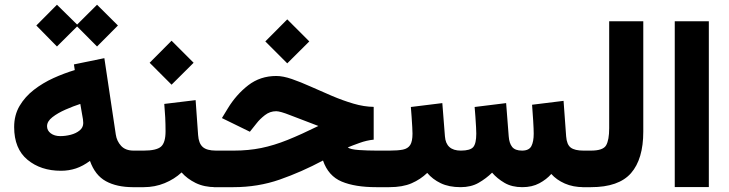

<svg xmlns="http://www.w3.org/2000/svg" viewBox="-20 -775 3020 795"><path d="M215.8 -755.4 299.3 -673.3 381.8 -755.4 468.3 -669.4 381.8 -582.5 299.3 -665.5 215.8 -582.5 130.4 -669.4ZM531.2 0Q463.4 0 418.5 -24.7Q373.5 -49.3 352.5 -108.9Q323.7 -87.4 294.4 -77.6Q265.1 -67.9 232.4 -67.9Q148.9 -67.9 93.8 -113.5Q38.6 -159.2 38.6 -249Q38.6 -298.3 61 -336.4Q83.5 -374.5 120.4 -403.1Q157.2 -431.6 201.4 -451.7Q245.6 -471.7 289.6 -484.9L286.1 -508.3L412.1 -534.2L459.5 -217.8Q463.4 -190.9 481.4 -171.1Q499.5 -151.4 533.2 -151.4H547.9V0ZM324.7 -265.6Q324.7 -272.5 323.5 -281.2Q322.3 -290 320.3 -299.3L312.5 -344.7Q283.7 -335.4 251.5 -321.3Q219.2 -307.1 197 -289.8Q174.8 -272.5 174.8 -252.4Q174.8 -234.4 190.2 -222.9Q205.6 -211.4 229.5 -211.4Q251 -211.4 272.9 -217Q294.9 -222.7 309.8 -234.9Q324.7 -247.1 324.7 -265.6Z M660.2 -344.7 790 -360.4 800.3 -215.8Q802.7 -181.2 819.6 -166.3Q836.4 -151.4 874.5 -151.4H884.8V0H873.5Q825.7 0 790.3 -17.3Q754.9 -34.7 731.9 -61Q702.1 -33.2 661.6 -16.6Q621.1 0 575.2 0H528.3V-151.4H575.2Q627.4 -151.4 646.5 -167.7Q665.5 -184.1 665.5 -231.4Q665.5 -260.7 664.1 -289.3Q662.6 -317.9 660.2 -344.7ZM690.4 -606.4 781.7 -515.1 690.4 -424.3 599.6 -515.1Z M1169.4 -694.8 1260.7 -603.5 1169.4 -512.7 1078.6 -603.5ZM1527.3 -332.5V-196.8Q1498 -193.8 1469 -183.3Q1439.9 -172.9 1419.9 -164.6Q1430.7 -156.2 1466.3 -153.8Q1502 -151.4 1539.6 -151.4H1566.4V0H1537.6Q1450.2 0 1394.8 -23.2Q1339.4 -46.4 1317.4 -110.4Q1228.5 -63 1138.4 -31.5Q1048.3 0 946.8 0H865.2V-151.4H948.2Q1008.8 -151.4 1061.5 -162.1Q1114.3 -172.9 1170.7 -195.6Q1227.1 -218.3 1298.3 -253.4Q1222.7 -281.7 1181.4 -298.1Q1140.1 -314.5 1123.5 -314.5Q1097.7 -314.5 1076.7 -298.1Q1055.7 -281.7 1043 -265.1L1014.6 -229.5L898.9 -286.1L923.3 -326.2Q958 -383.3 1007.8 -421.9Q1057.6 -460.4 1124 -460.4Q1151.9 -460.4 1188.5 -447.8Q1225.1 -435.1 1267.6 -416Q1310.1 -397 1354.7 -377.9Q1399.4 -358.9 1443.4 -345.9Q1487.3 -333 1527.3 -332.5Z M2142.6 0Q2099.6 0 2069.1 -17.8Q2038.6 -35.6 2017.6 -60.1Q1993.2 -36.1 1961.9 -18.1Q1930.7 0 1887.2 0Q1838.9 0 1804.9 -16.4Q1771 -32.7 1749 -59.1Q1721.2 -32.2 1684.1 -16.1Q1647 0 1591.8 0H1546.9V-151.4H1592.8Q1627.4 -151.4 1648.2 -155.5Q1668.9 -159.7 1678.5 -174.6Q1688 -189.5 1688 -221.7Q1688 -229 1687 -248.8Q1686 -268.6 1684.3 -291.7Q1682.6 -314.9 1681.2 -332L1811.5 -348.1L1822.3 -210.4Q1826.7 -151.4 1888.2 -151.4Q1926.8 -151.4 1939.5 -166Q1952.1 -180.7 1952.1 -221.7Q1952.1 -228.5 1951.2 -248.3Q1950.2 -268.1 1948.5 -291.5Q1946.8 -314.9 1945.3 -332L2075.7 -348.1L2086.4 -210.4Q2088.4 -182.1 2100.6 -166.7Q2112.8 -151.4 2141.6 -151.4Q2170.4 -151.4 2180.2 -169.9Q2189.9 -188.5 2189.9 -221.7Q2189.9 -239.3 2187.7 -275.4Q2185.5 -311.5 2183.1 -341.3L2313.5 -357.4L2324.2 -210.4Q2326.7 -176.3 2343.3 -163.8Q2359.9 -151.4 2396 -151.4H2410.6V0H2397Q2353 0 2318.6 -15.1Q2284.2 -30.3 2262.7 -54.7Q2243.2 -32.2 2213.1 -16.1Q2183.1 0 2142.6 0Z M2391.1 -151.4H2427.2Q2477.1 -151.4 2489.7 -173.3Q2502.4 -195.3 2502.4 -244.1V-687H2643.6V-230Q2643.6 -116.2 2592.8 -58.1Q2542 0 2426.8 0H2391.1Z M2915 -687V-0.5H2773.9V-687Z"/></svg>

Font: Vazirmatn FD Black
Style: Regular
Weight: 900
Designer: Saber Rastikerdar
Foundry: Saber Rastikerdar
Version: Version 33.003